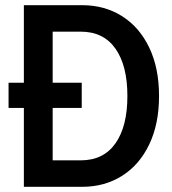

<svg xmlns="http://www.w3.org/2000/svg" viewBox="-20 -720 664 740"><path d="M72 -304H13V-401H72V-700H297Q383 -700 450 -658Q517 -616 555 -537Q593 -458 593 -350Q593 -242 555 -163Q517 -84 450 -42Q383 0 297 0H72ZM291 -102Q379 -102 425 -167.5Q471 -233 471 -350Q471 -467 425 -532.5Q379 -598 291 -598H183V-401H295V-304H183V-102Z"/></svg>

Font: Cabin Condensed SemiBold
Style: Regular
Weight: 600
Width: 3
Designer: Pablo Impallari
Foundry: Pablo Impallari. http://www.impallari.com Igino Marini. http://www.ikern.com
Version: Version 2.200